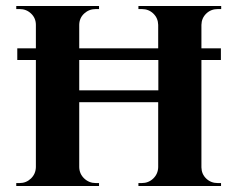

<svg xmlns="http://www.w3.org/2000/svg" viewBox="-20 -620 791 640"><path d="M717.3 -589.8H706.1Q683.1 -589.8 667.5 -574.7Q651.9 -559.6 651.4 -537.1V-459H716.3V-419.9H651.4V-62Q651.9 -39.6 667.5 -24.7Q683.1 -9.8 705.6 -9.8H716.8V0H441.4V-9.8H452.6Q475.1 -9.8 491 -25.1Q506.8 -40.5 507.3 -63V-279.3H244.1V-63Q244.6 -40.5 260.7 -25.1Q276.9 -9.8 299.3 -9.8H310.1V0H34.2V-9.8H45.4Q67.4 -9.8 83.3 -25.1Q99.1 -40.5 99.6 -63V-419.9H37.6V-459H99.6V-537.1Q99.6 -559.6 83.7 -574.7Q67.9 -589.8 45.4 -589.8H34.2V-600.1H310.1V-589.8H299.3Q276.9 -589.8 260.7 -575Q244.6 -560.1 244.1 -537.6V-459H507.3V-537.1Q506.8 -559.6 491.2 -574.7Q475.6 -589.8 452.6 -589.8H441.4V-600.1H717.3ZM507.8 -318.8V-419.9H244.1V-318.8Z"/></svg>

Font: Cinzel Bold
Style: Regular
Weight: 700
Designer: Natanael Gama
Version: Version 1.001;PS 001.001;hotconv 1.0.56;makeotf.lib2.0.21325